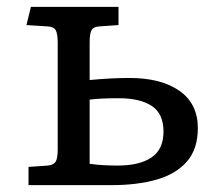

<svg xmlns="http://www.w3.org/2000/svg" viewBox="-20 -539 631 559"><path d="M63 0V-53L120 -57Q137 -59 142.5 -69Q148 -79 148 -105V-414Q148 -440 142.5 -450.5Q137 -461 120 -462L57 -466L70 -519H325V-466L268 -462Q252 -461 246.5 -451Q241 -441 241 -417V-306Q304 -312 357 -312Q449 -312 502.5 -274.5Q556 -237 556 -166Q556 -105 524 -68.5Q492 -32 435.5 -16Q379 0 306 0ZM323 -57Q386 -57 421 -80.5Q456 -104 456 -156Q456 -208 422 -230.5Q388 -253 326 -253Q296 -253 277 -252Q258 -251 241 -249V-62Q263 -59 283.5 -58Q304 -57 323 -57Z"/></svg>

Font: Literata 7pt
Style: Regular
Weight: 400
Designer: Latin by Veronika Burian and Jose Scaglione. Greek by Irene Vlachou. Cyrillic by Vera Evstafieva.
Foundry: TypeTogether
Version: Version 3.002